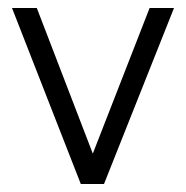

<svg xmlns="http://www.w3.org/2000/svg" viewBox="-20 -460 465 480"><path d="M72 -440 212 -76 354 -440H415L240 0H182L10 -440Z"/></svg>

Font: Linear
Style: Regular
Weight: 400
Designer: Braydon G. Fuller
Foundry: Braydon G. Fuller
Version: Version 1.000;PS 001.000;hotconv 1.0.38